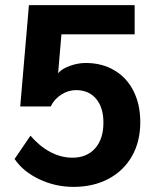

<svg xmlns="http://www.w3.org/2000/svg" viewBox="-20 -720 605 750"><path d="M37 -99 99 -190Q135 -148 177 -126Q219 -104 263 -104Q319 -104 351.5 -140.5Q384 -177 384 -241Q384 -300 355.5 -334Q327 -368 277 -368Q247 -368 219.5 -350.5Q192 -333 178 -304H59L93 -700H506V-586H220L207 -434Q221 -451 252.5 -462.5Q284 -474 315 -474Q378 -474 426.5 -445.5Q475 -417 501.5 -364.5Q528 -312 528 -243Q528 -167 495.5 -110Q463 -53 404 -21.5Q345 10 267 10Q196 10 133 -20Q70 -50 37 -99Z"/></svg>

Font: Sarabun
Style: Bold
Weight: 700
Designer: Suppakit Chalermlarp | Katatrad Co.,Ltd.
Foundry: Cadson Demak Co.,Ltd.
Version: Version 1.000; ttfautohint (v1.6)